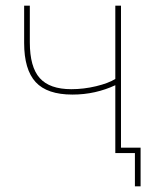

<svg xmlns="http://www.w3.org/2000/svg" viewBox="-20 -539 540 676"><path d="M386 0V-239Q352 -223 314 -214.5Q276 -206 235 -206Q146 -206 105.5 -250Q65 -294 65 -388V-519H85V-390Q85 -303 120 -264Q155 -225 231 -225Q275 -225 318.5 -235.5Q362 -246 386 -261V-519H406V0ZM455 117V0H386V-19H475V117Z"/></svg>

Font: Raleway Thin
Style: Regular
Weight: 100
Designer: Matt McInerney, Pablo Impallari, Rodrigo Fuenzalida
Foundry: Matt McInerney, Pablo Impallari, Rodrigo Fuenzalida
Version: Version 4.026